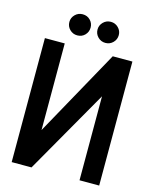

<svg xmlns="http://www.w3.org/2000/svg" viewBox="-128 -963 834 1047"><g transform="rotate(15 288.5 -439.5)"><path d="M207 -879Q182 -879 164.5 -861.5Q147 -844 147 -820Q147 -795 164.5 -777.5Q182 -760 207 -760Q233 -760 250 -777.5Q267 -795 267 -820Q267 -844 250 -861.5Q233 -879 207 -879ZM366 -879Q341 -879 323.5 -861.5Q306 -844 306 -820Q306 -795 323.5 -777.5Q341 -760 366 -760Q391 -760 408.5 -777.5Q426 -795 426 -820Q426 -844 408.5 -861.5Q391 -879 366 -879ZM41 -700V0H153L424 -474V0H535V-700H424L153 -211V-700Z"/></g></svg>

Font: Advent Pro
Style: Bold
Weight: 700
Designer: VivaRado, Andreas Kalpakidis
Foundry: VivaRado, Andreas Kalpakidis
Version: Version 3.000